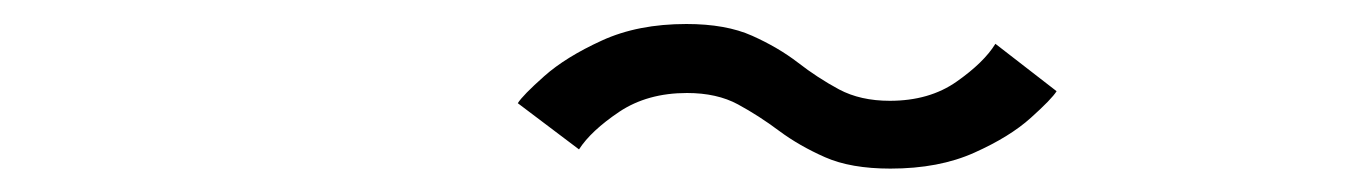

<svg xmlns="http://www.w3.org/2000/svg" viewBox="-20 -466 1126 160"><path d="M722 -325.5Q689 -325.5 667.5 -335Q646 -344.5 629.2 -357Q612.5 -369.5 595 -379Q577.5 -388.5 552.5 -388.5Q519.5 -388.5 496 -372.8Q472.5 -357 462.5 -341.5L411.5 -380Q415.5 -386.5 433.5 -402.5Q451.5 -418.5 481.5 -432.2Q511.5 -446 552 -446Q585 -446 606.8 -436.2Q628.5 -426.5 645 -413.8Q661.5 -401 679.2 -391.5Q697 -382 721.5 -382Q754.5 -382 777.2 -398Q800 -414 809.5 -429.5L860.5 -390Q856.5 -383.5 839 -367.8Q821.5 -352 792 -338.8Q762.5 -325.5 722 -325.5Z"/></svg>

Font: Trispace Expanded Light
Style: Regular
Weight: 300
Width: 7
Designer: Tyler Finck
Foundry: Etcetera Type Company
Version: Version 1.210; ttfautohint (v1.8.3)